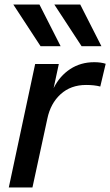

<svg xmlns="http://www.w3.org/2000/svg" viewBox="-20 -832 489 852"><path d="M136 -548H241L218 -441Q245 -495 291.5 -525.5Q338 -556 398 -556Q428 -556 449 -549L425 -448Q399 -455 362 -455Q294 -455 249 -414Q204 -373 190 -305L124 0H19ZM221 -812H336L430 -627H342ZM155 -812 249 -627H160L39 -812Z"/></svg>

Font: Application Medium
Style: Italic
Weight: 500
Italic angle: -12°
Designer: Wei Huang
Foundry: Wei Huang
Version: Version 0.012